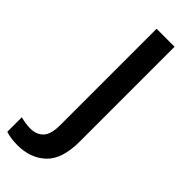

<svg xmlns="http://www.w3.org/2000/svg" viewBox="-375 -743 974 974"><g transform="rotate(45 112.5 -255.5)"><path d="M6 203Q-22 203 -42.5 199.5Q-63 196 -78 191V87Q-63 91 -45 94Q-27 97 -7 97Q36 97 62 70.5Q88 44 88 -23V-714H217V-33Q217 92 158.5 147.5Q100 203 6 203Z"/></g></svg>

Font: Noto Sans Canadian Aboriginal SemiBold
Style: Regular
Weight: 600
Designer: Monotype Design Team, Typotheque's Kevin King
Foundry: Monotype Imaging Inc.
Version: Version 2.004; ttfautohint (v1.8.4.7-5d5b)